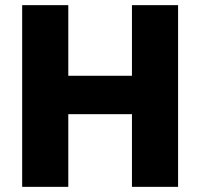

<svg xmlns="http://www.w3.org/2000/svg" viewBox="-20 -725 777 745"><path d="M66 0V-705H245V-431H492V-705H671V0H492V-282H245V0Z"/></svg>

Font: Nunito Sans 10pt SemiCondensed Black
Style: Regular
Weight: 900
Width: 4
Designer: Vernon Adams
Foundry: Vernon Adams
Version: Version 3.101;gftools[0.9.27]